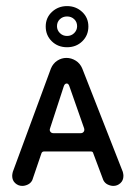

<svg xmlns="http://www.w3.org/2000/svg" viewBox="-20 -600 445 630"><path d="M53 10Q40 10 30 1Q20 -8 20 -23Q20 -28 22 -36L147 -375Q154 -392 168 -401Q182 -410 198 -410Q214 -410 228.5 -401Q243 -392 250 -375L383 -36Q385 -28 385 -23Q385 -8 375 1Q365 10 352 10Q343 10 333.5 5.5Q324 1 319 -9L286 -97Q285 -103 278 -103H125Q118 -103 116 -97L86 -9Q81 1 71.5 5.5Q62 10 53 10ZM155 -163H245Q251 -163 254.5 -167.5Q258 -172 256 -179L208 -316Q205 -326 199 -326Q192 -326 189 -316L144 -178Q142 -172 145.5 -167.5Q149 -163 155 -163ZM200 -445Q170 -445 150 -464.5Q130 -484 130 -513Q130 -542 150.5 -561Q171 -580 200 -580Q229 -580 249.5 -561Q270 -542 270 -513Q270 -484 250 -464.5Q230 -445 200 -445ZM200 -482Q214 -482 223.5 -491.5Q233 -501 233 -514Q233 -528 223.5 -537Q214 -546 200 -546Q186 -546 176.5 -537Q167 -528 167 -514Q167 -501 176.5 -491.5Q186 -482 200 -482Z"/></svg>

Font: Dongle
Style: Regular
Weight: 400
Designer: Yanghee Ryu
Foundry: Yanghee Ryu
Version: Version 2.000